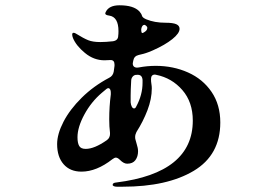

<svg xmlns="http://www.w3.org/2000/svg" viewBox="-20 -634 1040 726"><path d="M813 -171Q813 -48 712.5 12Q612 72 444 72H422Q415 72 410.5 70Q406 68 406 65Q406 57 420 56Q709 20 709 -178Q709 -248 669.5 -293.5Q630 -339 571 -351L566 -352Q551 -352 551 -335Q551 -325 552.5 -316.5Q554 -308 554 -300Q554 -260 537.5 -217Q521 -174 496 -135Q491 -125 491 -116Q491 -110 492 -107L497 -89Q502 -74 502 -62Q502 -42 492 -28.5Q482 -15 461 -15Q448 -15 434 -29Q425 -38 418 -38Q413 -38 405 -32Q345 15 288 15Q245 15 220.5 -13Q196 -41 196 -89Q196 -127 220 -173.5Q244 -220 289 -264.5Q334 -309 393 -340Q407 -347 410 -363L413 -385V-390Q413 -407 398 -407L375 -406Q335 -406 301.5 -433.5Q268 -461 256 -490Q253 -498 253 -503Q253 -510 258 -510Q263 -510 267 -507Q296 -489 313.5 -482Q331 -475 359 -475Q380 -475 407 -478Q427 -481 427 -499Q428 -505 428 -516Q428 -570 393 -575Q378 -577 378 -583Q378 -585 380 -589Q392 -614 432 -614Q485 -614 507 -591Q515 -582 517 -574Q519 -567 533 -561Q564 -548 606 -548Q634 -548 646.5 -542.5Q659 -537 659 -525Q659 -508 631.5 -486Q604 -464 559 -444Q536 -433 504 -426Q487 -422 484 -405L483 -400L482 -394Q482 -385 488 -381Q494 -377 505 -379Q537 -385 569 -385Q635 -385 691 -360Q747 -335 780 -286.5Q813 -238 813 -171ZM526 -540Q517 -540 514 -524Q514 -509 518 -509Q521 -509 528 -514Q537 -520 537 -529Q537 -534 529 -539Q528 -540 526 -540ZM519 -321V-332Q518 -343 512.5 -347.5Q507 -352 497 -351H494Q486 -350 481 -343.5Q476 -337 476 -328Q474 -292 474 -273V-247Q475 -237 478.5 -230.5Q482 -224 487 -224Q492 -224 495 -231Q519 -275 519 -321ZM304 -71Q337 -71 384 -104Q397 -113 396 -131Q393 -155 393 -183Q393 -231 399 -277V-283Q399 -294 394.5 -298.5Q390 -303 383 -298L365 -283Q325 -249 299 -201Q273 -153 273 -115Q273 -93 279.5 -82Q286 -71 304 -71Z"/></svg>

Font: Shippori Mincho B1 ExtraBold
Style: Regular
Weight: 800
Designer: FONTDASU
Foundry: FONTDASU / Google Inc. / but / Adobe
Version: Version 3.110; ttfautohint (v1.8.3)